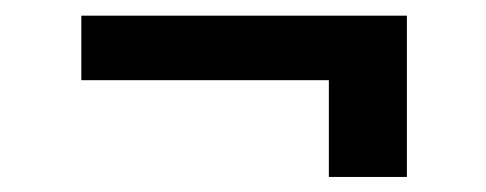

<svg xmlns="http://www.w3.org/2000/svg" viewBox="-20 -414 633 250"><path d="M509.8 -393.6V-183.6H408.2V-309.6H85.9V-393.6Z"/></svg>

Font: Inter Extra Bold
Style: Regular
Weight: 800
Designer: Rasmus Andersson
Foundry: rsms
Version: Version 4.000;git-3c8e0fc